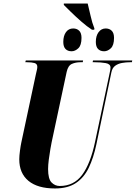

<svg xmlns="http://www.w3.org/2000/svg" viewBox="-20 -1056 768 1086"><path d="M500 -888Q472 -906 439.5 -934.5Q407 -963 380 -989.5Q353 -1016 341 -1028V-1036H476Q484 -1005 492.5 -966Q501 -927 514 -895L513 -888ZM385 -766Q363 -766 350.5 -779Q338 -792 338 -819Q338 -853 353 -874Q368 -895 394 -895Q415 -895 428 -882Q441 -869 441 -842Q441 -800 423 -783Q405 -766 385 -766ZM569 -766Q547 -766 534.5 -779Q522 -792 522 -819Q522 -853 537.5 -874Q553 -895 578 -895Q599 -895 612 -882Q625 -869 625 -842Q625 -800 607 -783Q589 -766 569 -766ZM291 10Q193 10 141 -33Q89 -76 89 -155Q89 -174 93 -204Q97 -234 101 -252L183 -636Q187 -653 189 -662Q191 -671 191 -678Q191 -695 175 -699.5Q159 -704 133 -704H123L126 -714H450L448 -704H435Q408 -704 386.5 -694.5Q365 -685 357 -649L272 -251Q270 -241 265 -213Q260 -185 256 -153.5Q252 -122 252 -100Q252 -44 271.5 -24Q291 -4 318 -4Q398 -4 445 -67.5Q492 -131 518 -255L600 -642Q605 -662 605 -674Q605 -694 578.5 -699Q552 -704 514 -704H504L506 -714H728L726 -704H715Q693 -704 670.5 -700Q648 -696 631.5 -684Q615 -672 610 -647L525 -239Q509 -163 482 -107Q455 -51 409 -20.5Q363 10 291 10Z"/></svg>

Font: Noto Serif Display ExtraCondensed Black
Style: Italic
Weight: 900
Width: 2
Italic angle: -12°
Designer: Monotype Design Team
Foundry: Monotype Imaging Inc.
Version: Version 2.009